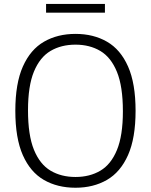

<svg xmlns="http://www.w3.org/2000/svg" viewBox="-20 -916 744 946"><path d="M352 9Q263 9 196.2 -29.5Q129.5 -68 92.5 -151.5Q55.5 -235 55.5 -370Q55.5 -505 92.8 -588.5Q130 -672 196.8 -710.5Q263.5 -749 352 -749Q440.5 -749 507.2 -710.5Q574 -672 611 -588.2Q648 -504.5 648 -370Q648 -235.5 610.8 -151.8Q573.5 -68 506.8 -29.5Q440 9 352 9ZM352 -44Q422 -44 474.5 -75Q527 -106 556.2 -177Q585.5 -248 585.5 -367.5Q585.5 -490 556.2 -561.8Q527 -633.5 474.5 -664.8Q422 -696 352 -696Q281.5 -696 229 -665Q176.5 -634 147.2 -563.2Q118 -492.5 118 -372.5Q118 -250 147.2 -178.2Q176.5 -106.5 229 -75.2Q281.5 -44 352 -44ZM207 -853.5V-896.5H497V-853.5Z"/></svg>

Font: Encode Sans SC Light
Style: Regular
Weight: 300
Version: Version 3.002